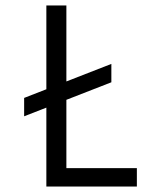

<svg xmlns="http://www.w3.org/2000/svg" viewBox="-20 -680 535 700"><path d="M68 -323 386 -447V-380L68 -256ZM149 0V-660H222V0ZM181 0V-67H479V0Z"/></svg>

Font: Bricolage Grotesque SemiCondensed Light
Style: Regular
Weight: 300
Width: 4
Designer: Mathieu Triay
Foundry: Atelier Triay
Version: Version 1.000;gftools[0.9.30]